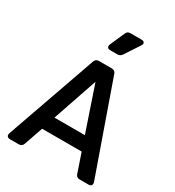

<svg xmlns="http://www.w3.org/2000/svg" viewBox="-233 -1142 1158 1274"><g transform="rotate(30 346.0 -504.5)"><path d="M45 0Q30 0 23.5 -9Q17 -18 22 -33L265 -723Q273 -745 297 -745H395Q419 -745 427 -723L670 -33Q675 -18 668.5 -9Q662 0 647 0H579Q554 0 547 -23L498 -167H195L145 -23Q137 0 113 0ZM229 -272H462L346 -614ZM326 -844Q310 -844 304.5 -853Q299 -862 305 -877L354 -988Q362 -1009 386 -1009H470Q487 -1009 492.5 -999.5Q498 -990 489 -976L414 -862Q402 -844 380 -844Z"/></g></svg>

Font: Pitagon Sans Text SemiBold
Style: Regular
Weight: 600
Designer: Travis Tran
Foundry: Pitagon
Version: Version 1.001; ttfautohint (v1.8.4.7-5d5b);gftools[0.9.26]